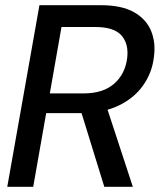

<svg xmlns="http://www.w3.org/2000/svg" viewBox="-20 -720 615 740"><path d="M8 0 132 -700H368Q449 -700 496.5 -673Q544 -646 562.5 -600.5Q581 -555 573 -499Q566 -439 531 -390Q496 -341 436 -312.5Q376 -284 292 -284H158L108 0ZM382 0 286 -311H390L492 0ZM172 -360H302Q377 -360 419.5 -397Q462 -434 470 -495Q477 -550 448.5 -583Q420 -616 346 -616H217Z"/></svg>

Font: DM Sans 36pt Medium
Style: Italic
Weight: 500
Italic angle: -10°
Designer: Colophon Foundry, Jonny Pinhorn
Foundry: Colophon Foundry
Version: Version 4.004;gftools[0.9.30]